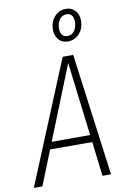

<svg xmlns="http://www.w3.org/2000/svg" viewBox="-117 -1000 692 1058"><g transform="rotate(-10 229.0 -470.5)"><path d="M368 0 345 -193H109L32 0H-16L266 -684H325L416 0ZM125 -233H340L290 -645ZM400 -864Q400 -819 374 -790.5Q348 -762 310 -762Q278 -762 258.5 -783.5Q239 -805 239 -839Q239 -884 265 -912.5Q291 -941 329 -941Q361 -941 380.5 -919.5Q400 -898 400 -864ZM273 -839Q273 -817 283.5 -804.5Q294 -792 311 -792Q337 -792 351.5 -812Q366 -832 366 -864Q366 -886 356 -898.5Q346 -911 328 -911Q303 -911 288 -891Q273 -871 273 -839Z"/></g></svg>

Font: Fira Sans Extra Condensed ExtraLight
Style: Italic
Weight: 275
Width: 3
Italic angle: -8°
Designer: Carrois Corporate & Edenspiekermann AG
Foundry: Carrois Corporate GbR & Edenspiekermann AG
Version: Version 4.203